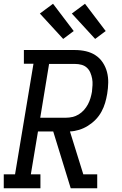

<svg xmlns="http://www.w3.org/2000/svg" viewBox="-30 -1001 650 1021"><path d="M-10 0V-74H50L148 -662H97V-735H369Q399 -735 427 -728.5Q455 -722 478 -707Q501 -692 516.5 -668.5Q532 -645 539 -618Q546 -591 545.5 -561.5Q545 -532 540 -502Q536 -478 529 -454Q522 -430 509.5 -407Q497 -384 478.5 -365Q460 -346 437.5 -332Q415 -318 390.5 -310.5Q366 -303 342 -302L413 -74H487V0H346L253 -302H172L134 -74H185V0ZM321 -375Q338 -375 355.5 -379Q373 -383 388.5 -392.5Q404 -402 416.5 -416Q429 -430 437.5 -446Q446 -462 451 -479Q456 -496 459 -513Q461 -531 462 -548.5Q463 -566 460 -582.5Q457 -599 450.5 -614.5Q444 -630 432 -641Q420 -652 403.5 -656.5Q387 -661 369 -661H231L184 -375ZM476 -794 352 -929 422 -981 532 -836ZM306 -794 182 -929 252 -981 362 -836Z"/></svg>

Font: Iosevka Slab Extended Oblique
Style: Regular
Weight: 400
Width: 7
Italic angle: -9°
Monospace: yes
Designer: Belleve Invis
Foundry: Belleve Invis
Version: Version 11.1.0; ttfautohint (v1.8.3)